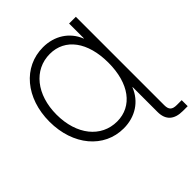

<svg xmlns="http://www.w3.org/2000/svg" viewBox="-251 -896 1257 1257"><g transform="rotate(-45 377.5 -267.5)"><path d="M650.9 -727.5H588.4V-590.3H586.4C549.8 -683.6 462.9 -738.8 357.9 -738.8C174.8 -738.8 43 -582 43 -363.8C43 -146 174.3 11.2 356.4 11.2C462.9 11.2 549.3 -44.4 586.4 -139.2H588.4V91.3C588.4 166 630.4 204.1 710.4 204.1H754.9V148.4H710.4C667 148.4 650.9 132.3 650.9 91.3ZM357.9 -51.3C210 -51.3 108.4 -178.2 108.4 -363.8C108.4 -547.9 210.9 -676.3 358.4 -676.3C500 -676.3 589.4 -555.7 589.4 -363.8C589.4 -172.9 499 -51.3 357.9 -51.3Z"/></g></svg>

Font: Raveo Display Display Light
Style: Regular
Weight: 300
Designer: Jakub Foglar, Rasmus Andersson (Inter)
Foundry: Jakubfoglar.com
Version: Version 1.100;Glyphs 3.2.3 (3260)